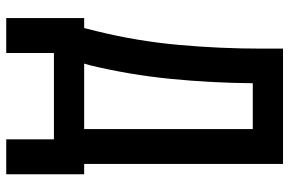

<svg xmlns="http://www.w3.org/2000/svg" viewBox="-176 -599 928 616"><g transform="rotate(90 288.0 -291.0)"><path d="M427 153H539V-97H506V-735H136V-666Q136 -533 124 -400Q112 -267 80 -137L70 -97H38V0H427ZM394 -97H184L189 -114Q220 -242 233 -374Q246 -506 247 -638H394ZM38 153H150V0H38Z"/></g></svg>

Font: Iosevka Sparkle Semibold
Style: Regular
Weight: 600
Designer: Belleve Invis
Foundry: Belleve Invis
Version: Version 4.5.0; ttfautohint (v1.8.3)